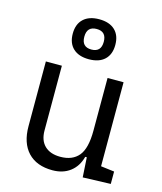

<svg xmlns="http://www.w3.org/2000/svg" viewBox="-119 -883 824 979"><g transform="rotate(15 293.0 -393.0)"><path d="M250.5 9.8Q166.5 9.8 120.8 -38.8Q75.2 -87.4 75.2 -175.8V-517.6H159.7V-175.8Q159.7 -123.5 189 -95.2Q218.3 -66.9 271.5 -66.9Q335.4 -66.9 368.2 -106.4Q400.9 -146 400.9 -239.3V-517.6H485.4V-74.2L556.6 -65.4V0L409.7 4.9L403.3 -99.6H395Q381.3 -47.4 343.5 -18.8Q305.7 9.8 250.5 9.8ZM283.2 -585Q230 -585 200.4 -612.5Q170.9 -640.1 170.9 -690.4Q170.9 -740.7 200.4 -768.3Q230 -795.9 283.2 -795.9Q336.9 -795.9 366.2 -768.3Q395.5 -740.7 395.5 -690.4Q395.5 -640.1 366.2 -612.5Q336.9 -585 283.2 -585ZM283.2 -636.2Q334.5 -636.2 334.5 -690.4Q334.5 -744.6 283.2 -744.6Q231.9 -744.6 231.9 -690.4Q231.9 -636.2 283.2 -636.2Z"/></g></svg>

Font: Cascadia Mono SemiLight
Style: Regular
Weight: 350
Monospace: yes
Designer: Aaron Bell
Foundry: Saja Typeworks
Version: Version 2404.023; ttfautohint (v1.8.4)